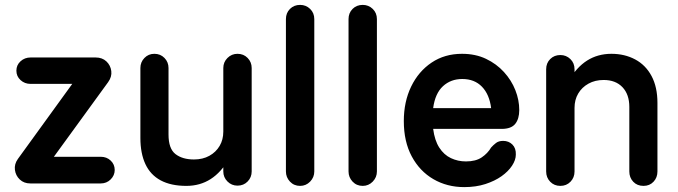

<svg xmlns="http://www.w3.org/2000/svg" viewBox="-20 -750 2773 785"><path d="M104 0Q78 0 61 -16Q44 -32 41 -55.5Q38 -79 53 -100L308 -452L371 -407H105Q81 -407 64 -422.5Q47 -438 47 -461Q47 -484 64 -499.5Q81 -515 105 -515H371Q398 -515 415 -499Q432 -483 435 -459.5Q438 -436 422 -414L169 -66L104 -109H392Q416 -109 432.5 -93.5Q449 -78 449 -55Q449 -33 432.5 -16.5Q416 0 392 0Z M742 10Q679 10 637 -12.5Q595 -35 574.5 -79Q554 -123 554 -186V-472Q554 -496 570.5 -513Q587 -530 611 -530Q636 -530 652.5 -513Q669 -496 669 -472V-200Q669 -142 697.5 -120Q726 -98 773 -98Q809 -98 836 -113Q863 -128 878 -153.5Q893 -179 893 -212V-472Q893 -496 910 -513Q927 -530 951 -530Q976 -530 992.5 -513Q1009 -496 1009 -472V-49Q1009 -25 992.5 -8Q976 9 951 9Q927 9 910 -8Q893 -25 893 -49V-116L917 -102Q885 -46 841.5 -18Q798 10 742 10Z M1207 10Q1182 10 1165.5 -7.5Q1149 -25 1149 -49V-672Q1149 -697 1165.5 -713.5Q1182 -730 1207 -730Q1231 -730 1248 -713.5Q1265 -697 1265 -672V-49Q1265 -25 1248 -7.5Q1231 10 1207 10Z M1463 10Q1438 10 1421.5 -7.5Q1405 -25 1405 -49V-672Q1405 -697 1421.5 -713.5Q1438 -730 1463 -730Q1487 -730 1504 -713.5Q1521 -697 1521 -672V-49Q1521 -25 1504 -7.5Q1487 10 1463 10Z M1878 15Q1808 15 1752 -17.5Q1696 -50 1663.5 -110.5Q1631 -171 1631 -255Q1631 -334 1661 -396Q1691 -458 1744.5 -494Q1798 -530 1869 -530Q1924 -530 1967 -509.5Q2010 -489 2040.5 -455.5Q2071 -422 2087 -381.5Q2103 -341 2103 -300Q2103 -264 2086.5 -243.5Q2070 -223 2031 -223H1751Q1757 -176 1776 -146.5Q1795 -117 1823.5 -103.5Q1852 -90 1885 -90Q1925 -90 1949.5 -106.5Q1974 -123 1988 -147Q1997 -157 2008 -165.5Q2019 -174 2037 -174Q2060 -174 2075 -159Q2090 -144 2089 -118Q2089 -96 2073.5 -72.5Q2058 -49 2030.5 -29.5Q2003 -10 1964.5 2.5Q1926 15 1878 15ZM1751 -308H1988Q1981 -364 1950.5 -395.5Q1920 -427 1870 -427Q1823 -427 1791 -397.5Q1759 -368 1751 -308Z M2271 10Q2246 10 2229.5 -7Q2213 -24 2213 -49V-467Q2213 -492 2229.5 -508.5Q2246 -525 2271 -525Q2295 -525 2312 -508.5Q2329 -492 2329 -467V-404L2305 -419Q2337 -475 2380.5 -502.5Q2424 -530 2480 -530Q2534 -530 2577 -507Q2620 -484 2644 -439Q2668 -394 2668 -329V-49Q2668 -24 2652 -7Q2636 10 2611 10Q2585 10 2569 -7Q2553 -24 2553 -49V-313Q2553 -364 2525 -393.5Q2497 -423 2448 -423Q2413 -423 2386 -408Q2359 -393 2344 -367.5Q2329 -342 2329 -309V-49Q2329 -24 2312.5 -7Q2296 10 2271 10Z"/></svg>

Font: National Park SemiBold
Style: Regular
Weight: 600
Designer: Andrea Herstowski, Ben Hoepner
Version: Version 1.009